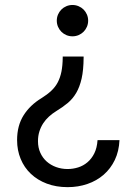

<svg xmlns="http://www.w3.org/2000/svg" viewBox="-20 -570 547 783"><path d="M321 -335.2Q320.7 -284.4 312.9 -249.8Q305 -215.2 290.7 -190.9Q276.3 -166.5 255.7 -149.5Q235.1 -132.5 208.8 -116.5Q193.2 -106.9 179.7 -94.6Q166.2 -82.4 156.2 -67.1Q146.3 -51.8 140.6 -33.7Q134.9 -15.6 134.9 5.7Q134.9 32 144.4 52.9Q153.8 73.9 170.3 88.6Q186.8 103.3 208.8 111.3Q230.8 119.3 255.7 119.3Q277.7 119.3 298.7 112.7Q319.6 106.2 336.6 91.8Q353.7 77.4 364.7 55.2Q375.7 33 377.8 1.4H467.3Q465.2 46.9 448.2 82.4Q431.1 117.9 402.7 142.6Q374.3 167.3 336.6 180.2Q299 193.2 255.7 193.2Q208.8 193.2 170.8 178.8Q132.8 164.4 105.8 138.8Q78.8 113.3 64.3 78.1Q49.7 43 49.7 1.4Q49.7 -57.5 76 -99.4Q102.3 -141.3 149.1 -169.7Q172.6 -184.3 188.9 -199.6Q205.3 -214.8 215.4 -234Q225.5 -253.2 230.5 -277.7Q235.4 -302.2 235.8 -335.2V-339.5H321ZM275.6 -549.7Q288.7 -549.7 300.4 -544.7Q312.1 -539.8 320.8 -531.1Q329.5 -522.4 334.5 -510.7Q339.5 -498.9 339.5 -485.8Q339.5 -472.7 334.5 -460.9Q329.5 -449.2 320.8 -440.5Q312.1 -431.8 300.4 -426.8Q288.7 -421.9 275.6 -421.9Q262.4 -421.9 250.7 -426.8Q239 -431.8 230.3 -440.5Q221.6 -449.2 216.6 -460.9Q211.6 -472.7 211.6 -485.8Q211.6 -498.9 216.6 -510.7Q221.6 -522.4 230.3 -531.1Q239 -539.8 250.7 -544.7Q262.4 -549.7 275.6 -549.7Z"/></svg>

Font: Fast_Sans
Style: Regular
Weight: 400
Designer: Rasmus Andersson
Foundry: rsms
Version: Version 3.018;git-588b23468